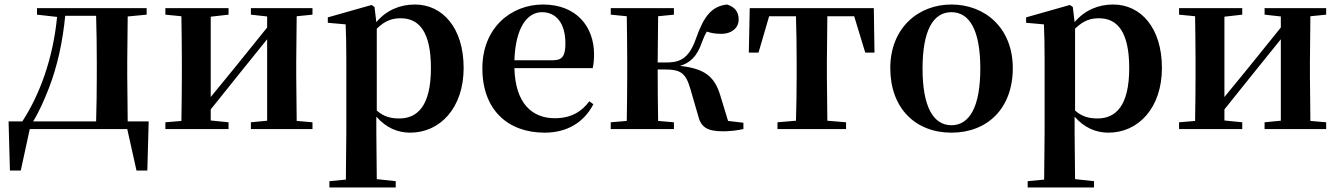

<svg xmlns="http://www.w3.org/2000/svg" viewBox="-20 -572 5936 851"><path d="M144 -507 233 -497C215 -312 156 -152 79 -34H18L24 184H72L112 0H544L585 184H633L639 -34H546L544 -235V-301L546 -499L630 -507V-536H144ZM406 -34H127C154 -78 176 -129 197 -182C234 -278 258 -387 269 -502H406C408 -445 409 -357 409 -301V-235C409 -178 408 -91 406 -34Z M1092 -507 1164 -499V-450L1022 -274L914 -142V-498L993 -507V-536H713V-507L784 -500C785 -442 786 -357 786 -301V-235C786 -179 785 -94 784 -36L713 -30V0H993V-30L914 -38V-87L1051 -258L1164 -398V-37L1092 -30V0H1365V-30L1295 -36L1293 -235V-301L1295 -500L1365 -507V-536H1092Z M1798 16C1930 16 2035 -93 2035 -271C2035 -449 1941 -552 1819 -552C1754 -552 1694 -528 1648 -474L1640 -541L1627 -550L1433 -495V-471L1512 -464C1514 -415 1515 -375 1515 -309V14L1513 224L1440 231V259H1734V231L1650 222L1648 13V-55C1692 -5 1743 16 1798 16ZM1650 -445C1689 -483 1721 -491 1756 -491C1839 -491 1890 -429 1890 -270C1890 -104 1831 -47 1750 -47C1711 -47 1681 -55 1650 -82Z M2394 16C2493 16 2568 -29 2610 -110L2592 -123C2557 -76 2510 -48 2439 -48C2339 -48 2264 -113 2260 -270H2607C2611 -288 2613 -306 2613 -331C2613 -455 2534 -552 2387 -552C2245 -552 2118 -449 2118 -269C2118 -84 2232 16 2394 16ZM2260 -305C2265 -452 2318 -518 2382 -518C2446 -518 2486 -468 2486 -380C2486 -326 2474 -305 2431 -305Z M3073 -64C3086 -8 3113 10 3186 10C3214 10 3249 6 3275 0V-28L3207 -36L3171 -154C3145 -235 3101 -268 2994 -280C3037 -293 3069 -319 3092 -387C3099 -406 3105 -419 3113 -432C3133 -425 3152 -422 3178 -422C3220 -422 3254 -446 3254 -486C3254 -519 3237 -542 3202 -552C3135 -544 3100 -502 3064 -399C3031 -305 2986 -295 2930 -295H2895L2897 -500L2967 -507V-536H2687V-507L2758 -500C2759 -442 2760 -357 2760 -301V-235C2760 -179 2759 -94 2758 -36L2687 -30V0H2967V-30L2897 -36C2896 -94 2895 -182 2895 -264H2929C2996 -264 3019 -248 3039 -181Z M3507 0H3730V-30L3647 -37L3645 -235V-301L3647 -500H3766L3815 -339H3856L3853 -536H3303L3299 -339H3342L3389 -500H3508C3510 -443 3511 -357 3511 -301V-235C3511 -179 3510 -95 3508 -37L3426 -30V0Z M4197 16C4355 16 4469 -90 4469 -270C4469 -449 4345 -552 4197 -552C4050 -552 3926 -448 3926 -270C3926 -92 4038 16 4197 16ZM4197 -17C4116 -17 4069 -100 4069 -268C4069 -437 4116 -518 4197 -518C4278 -518 4325 -437 4325 -268C4325 -100 4278 -17 4197 -17Z M4893 16C5025 16 5130 -93 5130 -271C5130 -449 5036 -552 4914 -552C4849 -552 4789 -528 4743 -474L4735 -541L4722 -550L4528 -495V-471L4607 -464C4609 -415 4610 -375 4610 -309V14L4608 224L4535 231V259H4829V231L4745 222L4743 13V-55C4787 -5 4838 16 4893 16ZM4745 -445C4784 -483 4816 -491 4851 -491C4934 -491 4985 -429 4985 -270C4985 -104 4926 -47 4845 -47C4806 -47 4776 -55 4745 -82Z M5585 -507 5657 -499V-450L5515 -274L5407 -142V-498L5486 -507V-536H5206V-507L5277 -500C5278 -442 5279 -357 5279 -301V-235C5279 -179 5278 -94 5277 -36L5206 -30V0H5486V-30L5407 -38V-87L5544 -258L5657 -398V-37L5585 -30V0H5858V-30L5788 -36L5786 -235V-301L5788 -500L5858 -507V-536H5585Z"/></svg>

Font: Noto Serif JP
Style: Bold
Weight: 700
Designer: Ryoko NISHIZUKA 西塚涼子 (kana & ideographs); Frank Grießhammer (Latin, Greek & Cyrillic); Wenlong ZHANG 张文龙 (bopomofo); San
Foundry: Adobe
Version: Version 2.001;hotconv 1.1.0;makeotfexe 2.6.0